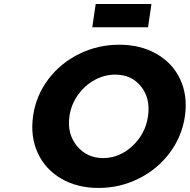

<svg xmlns="http://www.w3.org/2000/svg" viewBox="-20 -929 946 957"><path d="M145 -351.1Q159.2 -451.7 220.2 -533Q281.2 -614.3 374.5 -660.2Q467.8 -706.1 574.2 -706.1Q681.2 -706.1 761.2 -659.9Q841.3 -613.8 878.7 -532.5Q916 -451.2 901.9 -351.1Q887.7 -250.5 826.7 -168.2Q765.6 -85.9 671.9 -39.1Q578.1 7.8 471.2 7.8Q364.7 7.8 284.9 -38.8Q205.1 -85.4 167.7 -167.7Q130.4 -250 145 -351.1ZM326.2 -350.1Q313.5 -262.2 363.3 -201.7Q413.1 -141.1 494.1 -141.1Q575.2 -141.1 640.1 -201.4Q705.1 -261.7 717.8 -350.1Q730.5 -438.5 683.1 -497.8Q635.7 -557.1 554.2 -557.1Q501 -557.1 451.7 -530.3Q402.3 -503.4 368.4 -455.6Q334.5 -407.7 326.2 -350.1ZM439.9 -793 457 -909.2H734.9L717.8 -793Z"/></svg>

Font: Trueno
Style: Bold Italic
Weight: 700
Designer: Julieta Ulanovsky
Foundry: Julieta Ulanovsky
Version: Version 3.001b | FøM Fix